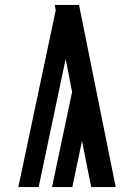

<svg xmlns="http://www.w3.org/2000/svg" viewBox="-20 -755 540 775"><path d="M190 0 271 -384 245 -517 136 0H54L205 -714L201 -735H299L447 0H348L311 -186L272 0Z"/></svg>

Font: Moesevka
Style: Bold
Weight: 700
Monospace: yes
Designer: Belleve Invis
Foundry: Belleve Invis
Version: Version 32.5.0; ttfautohint (v1.8.4)